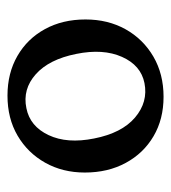

<svg xmlns="http://www.w3.org/2000/svg" viewBox="8 -756 457 513"><g transform="rotate(-90 236.5 -499.5)"><path d="M237.5 -708Q297.5 -708 343.5 -681.5Q389.5 -655 415.2 -608Q441 -561 441 -499.5Q441 -439.5 414.8 -392.5Q388.5 -345.5 341.8 -318.2Q295 -291 234.5 -291Q174.5 -291 129 -317.8Q83.5 -344.5 57.8 -392Q32 -439.5 32 -501.5Q32 -560.5 58.2 -607.2Q84.5 -654 130.5 -681Q176.5 -708 237.5 -708ZM271 -342Q318.5 -351.5 341 -402Q363.5 -452.5 349 -524Q334.5 -597 294.5 -632.5Q254.5 -668 204 -657.5Q155.5 -648 132 -598.2Q108.5 -548.5 123 -476.5Q137.5 -402.5 179 -367.2Q220.5 -332 271 -342Z"/></g></svg>

Font: Fraunces 144pt S100
Style: Regular
Weight: 400
Version: Version 1.000; ttfautohint (v1.8.3)